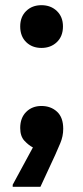

<svg xmlns="http://www.w3.org/2000/svg" viewBox="-20 -564 321 741"><path d="M140 -379Q104 -379 81 -401.5Q58 -424 58 -462Q58 -499 81 -521.5Q104 -544 140 -544Q176 -544 199.5 -521.5Q223 -499 223 -462Q223 -424 199.5 -401.5Q176 -379 140 -379ZM107 5Q91 -3 74.5 -20.5Q58 -38 58 -70Q58 -109 81 -132Q104 -155 140 -155Q176 -155 200 -133Q224 -111 224 -67Q224 -38 212.5 -11Q201 16 193 34L136 157H29V149Z"/></svg>

Font: Kufam SemiBold
Style: Regular
Weight: 600
Designer: Wael Morcos, Artur Schmal
Foundry: Original Type
Version: Version 1.300; ttfautohint (v1.8.3)